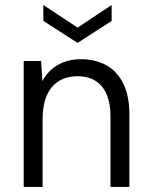

<svg xmlns="http://www.w3.org/2000/svg" viewBox="-20 -742 597 762"><path d="M74.1 0V-500H143.1L148.3 -420Q169.5 -460.6 208.8 -483.8Q248.1 -507 302 -507Q358.9 -507 402.1 -483Q445.2 -459 469.3 -410.2Q493.5 -361.5 493.5 -288V0H418.5V-279.3Q418.5 -357.4 384.8 -398.4Q351.1 -439.5 287.5 -439.5Q222.9 -439.5 186 -396.4Q149.1 -353.3 149.1 -267.9V0ZM287.9 -571.6 152 -659.1V-722.2L287.9 -632.4L423.1 -722.2V-659.1Z"/></svg>

Font: Envelope Sans Variable
Style: Regular
Weight: 500
Designer: Andreas Rasmussen / Norman Anderson
Foundry: mail.de GmbH
Version: Version 1.150